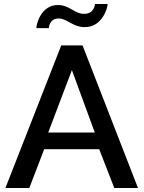

<svg xmlns="http://www.w3.org/2000/svg" viewBox="-20 -936 715 956"><path d="M272 -844C315 -844 341 -801 402 -801C491 -801 516 -899 516 -916H453C453 -912 448 -867 399 -867C350 -867 327 -911 268 -911C185 -911 161 -817 161 -796H223C223 -800 227 -844 272 -844ZM285 -710 7 0H126L200 -193H474L549 0H667L391 -710ZM452 -276H220L338 -587Z"/></svg>

Font: FIGSv2-sans-serif SemiBold
Style: Regular
Weight: 600
Designer: Matt McInerney, Pablo Impallari, Rodrigo Fuenzalida,Mirko Velimirovic
Foundry: Matt McInerney, Pablo Impallari, Rodrigo Fuenzalida
Version: Version 4.021;hotconv 1.0.109;makeotfexe 2.5.65596